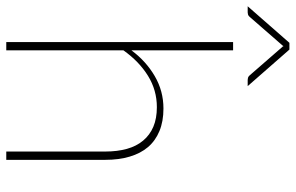

<svg xmlns="http://www.w3.org/2000/svg" viewBox="-211 -757 942 612"><g transform="rotate(90 260.0 -451.0)"><path d="M114.5 -399Q149 -445.5 196.5 -473.2Q244 -501 300 -501Q341 -501 371.8 -488.2Q402.5 -475.5 422.8 -451.8Q443 -428 453.2 -393.5Q463.5 -359 463.5 -315.5V0H437V-315.5Q437 -354 428.5 -384.5Q420 -415 402.2 -436.2Q384.5 -457.5 358 -468.8Q331.5 -480 295.5 -480Q241.5 -480 195.8 -451.8Q150 -423.5 114.5 -373.5V0H88V-723H114.5ZM228.5 -769.5H208.5Q205.5 -769.5 201.8 -770.5Q198 -771.5 194.5 -775.5L103.5 -880Q101.5 -881.5 101 -884Q100 -881.5 98.5 -880L7.5 -775.5Q4 -771.5 0.2 -770.5Q-3.5 -769.5 -6.5 -769.5H-26L90.5 -902.5H112Z"/></g></svg>

Font: Lato ExtraLight
Style: Regular
Weight: 275
Designer: Lukasz Dziedzic with Adam Twardoch and Botio Nikoltchev
Foundry: tyPoland Lukasz Dziedzic
Version: Version 2.015; 2015-08-06; http://www.latofonts.com/